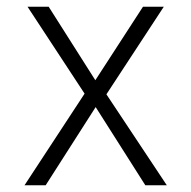

<svg xmlns="http://www.w3.org/2000/svg" viewBox="-20 -552 570 572"><path d="M53 0H116L265 -233L413 0H477L297 -271L468 -532H406L264 -313L125 -532H62L232 -273Z"/></svg>

Font: Noto Sans Mono Condensed Light
Style: Regular
Weight: 300
Width: 3
Designer: Monotype Design Team
Foundry: Monotype Imaging Inc.
Version: Version 2.014